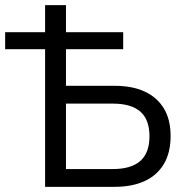

<svg xmlns="http://www.w3.org/2000/svg" viewBox="-24 -725 731 745"><path d="M151 0V-534H-4V-600H151V-705H232V-600H454V-534H232V-392H421Q490 -392 538 -369.5Q586 -347 612 -304Q638 -261 638 -197Q638 -133 612 -89Q586 -45 537.5 -22.5Q489 0 420 0ZM232 -69H413Q485 -69 520.5 -100.5Q556 -132 556 -196Q556 -261 520.5 -292Q485 -323 413 -323H232Z"/></svg>

Font: Nunito Sans 10pt SemiCondensed
Style: Regular
Weight: 400
Width: 4
Designer: Vernon Adams
Foundry: Vernon Adams
Version: Version 3.101;gftools[0.9.27]